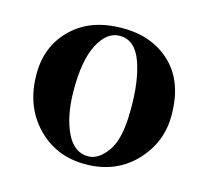

<svg xmlns="http://www.w3.org/2000/svg" viewBox="-80 -580 745 690"><g transform="rotate(15 292.5 -234.5)"><path d="M546 -235Q548 -131 475.5 -55.5Q403 20 288 19Q181 18 110.5 -56Q40 -130 39 -245Q37 -350 106 -418.5Q175 -487 291 -488Q403 -490 474 -424Q545 -358 546 -235ZM399 -204Q401 -316 375.5 -387.5Q350 -459 293 -459Q245 -459 213.5 -398.5Q182 -338 183 -223Q184 -131 213 -70.5Q242 -10 296 -11Q333 -12 365.5 -57Q398 -102 399 -204Z"/></g></svg>

Font: GFS Artemisia
Style: Bold
Weight: 700
Designer: Designed by Takis Katsoulidis.
Foundry: Designed by Takis Katsoulidis.
Version: Version 1.0